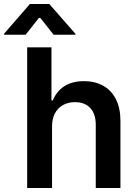

<svg xmlns="http://www.w3.org/2000/svg" viewBox="-77 -945 684 965"><path d="M184.6 0H59.6V-707H181.6V-440.4H188.5Q207.5 -486.8 246.8 -512Q286.1 -537.1 345.7 -537.1Q400.9 -537.1 442.1 -513.9Q483.4 -490.7 505.9 -445.8Q528.3 -400.9 528.3 -337.9V0H404.3V-318.4Q404.3 -372.6 376.7 -402.1Q349.1 -431.6 299.8 -431.6Q266.1 -431.6 240 -417.2Q213.9 -402.8 199.2 -375.5Q184.6 -348.1 184.6 -310.5ZM122.1 -859.4 51.8 -770.5H-56.6V-775.4L73.2 -924.8H170.9L301.8 -775.4V-770.5H192.4Z"/></svg>

Font: Pretendard Std SemiBold
Style: Regular
Weight: 600
Designer: Base glyphs from Inter by Rasmus Andersson; Hangeul glyphs from Noto Sans CJK(Source Han Sans) by Jang Soo-young and Kan
Foundry: Kil Hyung-jin
Version: Version 1.309